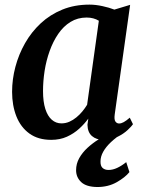

<svg xmlns="http://www.w3.org/2000/svg" viewBox="-20 -580 610 810"><path d="M464 -97.5Q461 -75.5 467 -67.2Q473 -59 482.5 -59Q491.5 -59 502 -64.8Q512.5 -70.5 527.5 -83.5L541 -56Q535.5 -47.5 518.5 -31.5Q501.5 -15.5 475.8 -2.8Q450 10 417 10Q386.5 10 368 -6Q349.5 -22 349 -54L352.5 -79.5Q336.5 -57.5 314 -37Q291.5 -16.5 262.2 -3.2Q233 10 196 10Q141 10 104.2 -16.5Q67.5 -43 49.2 -89Q31 -135 31 -192.5Q31 -245.5 45 -298.2Q59 -351 85.8 -398Q112.5 -445 152 -481.8Q191.5 -518.5 243 -539.5Q294.5 -560.5 357.5 -560.5Q383.5 -560.5 412.2 -554.2Q441 -548 462.5 -539.5L529 -559.5ZM397 -492.5Q386.5 -499 373.5 -502.5Q360.5 -506 345.5 -506Q307.5 -506 277.5 -487.5Q247.5 -469 225.8 -437.2Q204 -405.5 189.5 -365Q175 -324.5 168.2 -281Q161.5 -237.5 161.5 -195.5Q161.5 -151 171.2 -120.5Q181 -90 198.5 -74.8Q216 -59.5 239 -59.5Q257 -59.5 272.8 -66.5Q288.5 -73.5 302.2 -84.8Q316 -96 327.5 -110Q339 -124 347.5 -138ZM390.5 209Q344 208.5 322.5 188.2Q301 168 301 138Q301 111 314.2 87.2Q327.5 63.5 349.2 43.5Q371 23.5 397.2 7.2Q423.5 -9 449 -22L472.5 -33.5L499 -19.5Q469.5 -0.5 448.2 19.5Q427 39.5 415.5 60Q404 80.5 404 101Q403.5 120 412.8 128.5Q422 137 438 137Q456 137 475 128Q494 119 512.5 104L526 146Q508 168.5 472.2 188.8Q436.5 209 390.5 209Z"/></svg>

Font: Merriweather 36pt SemiBold
Style: Italic
Weight: 600
Italic angle: -7.8°
Version: Version 2.101